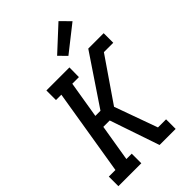

<svg xmlns="http://www.w3.org/2000/svg" viewBox="-287 -1088 1190 1190"><g transform="rotate(-45 308.5 -493.0)"><path d="M212 0H11V-84H69L162 -651H115V-735H317L316 -651H258L218 -409H263L482 -735H617V-651H535L340 -367L442 -84H513V0H372L261 -326H205L165 -84H212ZM363 -790 314 -840 472 -986 533 -924Z"/></g></svg>

Font: Iosevka HT Medium Extended
Style: Italic
Weight: 500
Width: 7
Italic angle: -9°
Monospace: yes
Designer: Belleve Invis
Foundry: Belleve Invis
Version: Version 32.3.0; ttfautohint (v1.8.4)